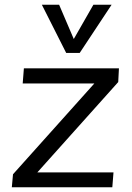

<svg xmlns="http://www.w3.org/2000/svg" viewBox="-20 -792 558 812"><path d="M480 -445 138 -63H460L455 0H30L35 -55L379 -439H76L81 -503H483ZM452 -772 317 -568H260L157 -772H230L292 -627L375 -772Z"/></svg>

Font: Muli
Style: Italic
Weight: 400
Italic angle: -4.541°
Designer: Vernon Adams
Foundry: Vernon Adams
Version: Version 2.001